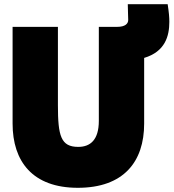

<svg xmlns="http://www.w3.org/2000/svg" viewBox="-20 -851 827 915"><path d="M40 -262C40 -82 135 44 351 44C569 44 667 -80 667 -262V-575C767 -605 787 -679 787 -747C787 -769 785 -792 779 -831H589C589 -802 591 -777 591 -756C591 -739 578 -723 538 -723H451V-275C451 -185 411 -151 353 -151C270 -151 256 -203 256 -350V-723H40Z"/></svg>

Font: Repo ExtraBlack
Style: Regular
Weight: 400
Designer: Stefan Peev
Foundry: Context Ltd
Version: Version 001.502